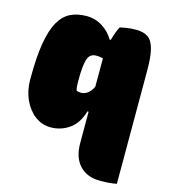

<svg xmlns="http://www.w3.org/2000/svg" viewBox="-113 -651 826 940"><g transform="rotate(15 300.0 -181.0)"><path d="M380 -550Q397 -554 417.5 -557Q438 -560 462 -560Q500 -560 522.5 -544Q545 -528 555 -489Q565 -450 565 -382V193Q546 197 524.5 198.5Q503 200 480 200Q415 200 377.5 160Q340 120 340 47V-112H334Q315 -48 273 -19Q231 10 180 10Q135 10 99.5 -17Q64 -44 43.5 -89.5Q23 -135 23 -189V-197Q23 -304 35 -375Q47 -446 70.5 -487Q94 -528 129 -545Q164 -562 210 -562Q255 -562 291.5 -538.5Q328 -515 348 -480H354Q366 -524 380 -550ZM257 -196Q265 -192 280 -192Q296 -192 311.5 -202.5Q327 -213 340 -238V-383Q323 -387 305 -387Q274 -387 263 -356.5Q252 -326 252 -246V-239Q252 -210 257 -196Z"/></g></svg>

Font: Recursive Sn Csl St XBk
Style: Regular
Weight: 1000
Version: Version 1.079;hotconv 1.0.112;makeotfexe 2.5.65598; ttfautoh